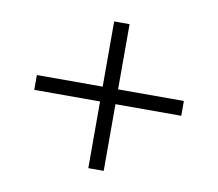

<svg xmlns="http://www.w3.org/2000/svg" viewBox="-62 -604 723 638"><g transform="rotate(10 300.0 -284.5)"><path d="M274 -37V-262H52V-312H274V-532H326V-312H548V-262H326V-37Z"/></g></svg>

Font: Mulish ExtraLight Light
Style: Regular
Weight: 300
Version: Version 3.603